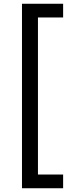

<svg xmlns="http://www.w3.org/2000/svg" viewBox="-20 -892 382 1022"><path d="M316 110H97V-872H316V-799H182V37H316Z"/></svg>

Font: Open Sauce Two
Style: Regular
Weight: 400
Designer: Alfredo Marco Pradil
Foundry: Creative Sauce Fz LLC
Version: Version 1.477